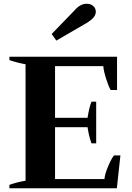

<svg xmlns="http://www.w3.org/2000/svg" viewBox="-20 -1002 700 1022"><path d="M280 -786 255 -821 377 -947Q407 -982 441 -982Q465 -982 477.5 -969Q490 -956 490 -940Q490 -923 477.5 -908.5Q465 -894 440 -879ZM621 -175 602 0H30V-18Q72 -33 116 -40V-660Q75 -667 30 -682V-700H603V-523H569Q558 -541 544.5 -584Q531 -627 530 -650H273V-375H446Q455 -432 467 -461H492V-239H467Q459 -260 453.5 -285Q448 -310 446 -325H273V-49H536Q538 -75 555.5 -116.5Q573 -158 587 -175Z"/></svg>

Font: Trirong Bold
Style: Regular
Weight: 700
Designer: Katatrad Team
Foundry: CadsonDemak
Version: Version 1.000